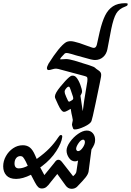

<svg xmlns="http://www.w3.org/2000/svg" viewBox="-251 -811 820 1203"><path d="M206 -9Q200 -24 200 -31Q200 -36 202.5 -45Q205 -54 205 -60Q205 -62 201 -82Q200 -86 197 -99.5Q194 -113 192 -129Q188 -127 173.5 -118.5Q159 -110 150 -110Q138 -110 123 -136Q115 -150 97 -191Q93 -198 93 -206Q93 -226 126.5 -267Q160 -308 182 -327Q189 -333 193.5 -335Q198 -337 205 -337Q218 -337 228 -325Q242 -308 252.5 -279.5Q263 -251 263 -237Q263 -228 253 -211L267 -117H268Q271 -153 296 -300Q297 -306 297 -315Q297 -326 293 -329Q289 -332 278 -335L114 -379Q104 -381 100 -381Q90 -381 75.5 -376.5Q61 -372 55 -372Q43 -372 43 -384Q43 -393 53 -412Q121 -520 162 -546Q174 -553 192 -553Q208 -553 247 -541L317 -516Q330 -511 337 -511Q351 -511 356 -532L374 -613Q389 -676 407.5 -713.5Q426 -751 456 -771Q486 -791 533 -791Q543 -791 546 -790Q549 -789 549 -785Q549 -779 545.5 -776Q542 -773 534 -770Q495 -756 477.5 -726.5Q460 -697 446 -629L422 -503Q416 -472 395 -453.5Q374 -435 344 -435Q335 -435 317 -439L222 -465Q213 -468 193.5 -473.5Q174 -479 167 -479Q157 -479 153 -474Q126 -447 126 -441Q126 -439 129 -439Q134 -439 143.5 -440Q153 -441 164 -441Q181 -441 216 -431Q251 -421 309 -402Q327 -396 334.5 -392.5Q342 -389 345.5 -385.5Q349 -382 353 -379Q357 -376 366 -370Q375 -364 379 -357.5Q383 -351 383 -342Q383 -335 382 -330L373 -284Q369 -264 348 -164Q327 -64 322 -52Q315 -35 277.5 -17.5Q240 0 218 0Q213 0 210 -2Q207 -4 206 -9ZM208 -196Q208 -198 206 -206L190 -253Q187 -261 185 -264.5Q183 -268 179 -268Q170 -268 157 -248Q154 -242 154 -236L156 -224Q164 -202 175 -180Q178 -174 182 -174Q186 -174 193 -179Q201 -183 204.5 -186.5Q208 -190 208 -196ZM160 351 108 279 69 327Q51 352 39 361Q27 370 11 370Q-2 370 -11.5 361.5Q-21 353 -33 330L-57 284Q-109 310 -150 310Q-191 310 -211 288Q-231 266 -231 231Q-231 198 -214 167.5Q-197 137 -169 118Q-141 99 -108 99Q-82 99 -64 113Q-46 127 -31 162L-21 185Q28 150 59 118Q90 86 113 51Q119 42 122.5 38.5Q126 35 131 35Q140 35 139 47Q135 84 101.5 136Q68 188 11 231L1 238L27 286L88 211Q97 198 102.5 194Q108 190 115 190Q121 190 126.5 193.5Q132 197 139 206L207 293Q227 277 228 262L238 195Q228 200 219 200Q196 200 181 178Q166 156 166 132Q166 109 187 79Q208 49 238 28Q268 7 293 7Q316 7 330.5 23.5Q345 40 345 66Q345 81 339.5 94Q334 107 322 126L304 264Q301 281 285 301Q269 321 231 360Q217 372 198 372Q175 372 160 351ZM281 79Q281 74 278.5 69Q276 64 270 64Q256 64 241 86Q226 108 226 122Q226 127 229.5 131.5Q233 136 238 136Q252 136 266.5 115.5Q281 95 281 79ZM-77 228 -89 202Q-100 181 -106.5 174Q-113 167 -123 167Q-140 167 -150 180Q-160 193 -160 213Q-160 244 -133 244Q-108 244 -77 228Z"/></svg>

Font: Charm
Style: Bold
Weight: 700
Designer: Katatrad Aksorn Co.,Ltd.
Foundry: Cadson Demak Co.,Ltd.
Version: Version 1.001